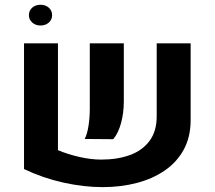

<svg xmlns="http://www.w3.org/2000/svg" viewBox="-20 -766 899 804"><path d="M222.7 -584.5V-137.2Q264.6 -119.6 313.2 -108.6Q361.8 -97.7 403.8 -97.7Q471.7 -97.7 523.9 -116.7Q576.2 -135.7 606.2 -176Q636.2 -216.3 636.2 -279.3V-584.5H778.3V-263.2Q778.3 -192.4 749.5 -139.6Q720.7 -86.9 669.9 -52Q619.1 -17.1 552.5 0.2Q485.8 17.6 410.2 17.6Q330.6 17.6 244.9 -1.5Q159.2 -20.5 80.6 -58.1V-584.5ZM334.5 -184.1Q344.7 -202.6 350.3 -237.3Q356 -272 356 -311.5V-584.5H498.5V-342.3Q498.5 -293 486.8 -250.2Q475.1 -207.5 454.1 -183.1ZM149.4 -659.2Q128.9 -659.2 115 -671.6Q101.1 -684.1 101.1 -702.1Q101.1 -721.7 115 -733.9Q128.9 -746.1 149.4 -746.1Q170.4 -746.1 184.3 -733.9Q198.2 -721.7 198.2 -702.1Q198.2 -683.6 184.3 -671.4Q170.4 -659.2 149.4 -659.2Z"/></svg>

Font: Heebo
Style: Bold
Weight: 700
Designer: Oded Ezer
Foundry: Ezer Type House
Version: Version 3.100